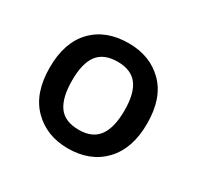

<svg xmlns="http://www.w3.org/2000/svg" viewBox="-88 -914 556 543"><g transform="rotate(30 190.0 -643.0)"><path d="M349 -644Q349 -562 305.5 -516.5Q262 -471 189 -471Q120 -471 75.5 -515.5Q31 -560 31 -644Q31 -726 74 -770.5Q117 -815 191 -815Q261 -815 305 -771Q349 -727 349 -644ZM104 -644Q104 -588 124 -560Q144 -532 190 -532Q234 -532 254.5 -560Q275 -588 275 -644Q275 -700 254.5 -727Q234 -754 190 -754Q145 -754 124.5 -727Q104 -700 104 -644Z"/></g></svg>

Font: Noto Sans Telugu UI Medium
Style: Regular
Weight: 500
Designer: Jelle Bosma - Monotype Design Team
Foundry: Monotype Imaging Inc.
Version: Version 2.005; ttfautohint (v1.8.4.7-5d5b)